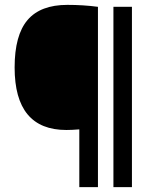

<svg xmlns="http://www.w3.org/2000/svg" viewBox="-20 -768 634 788"><path d="M305.5 -237Q274.5 -234.5 252.5 -234.5Q40 -234.5 40 -491Q40 -623.5 93 -685.8Q146 -748 256.5 -748Q322 -748 382 -740V0H305.5ZM445.5 0V-740H521.5V0Z"/></svg>

Font: Encode Sans Semi Condensed Medium
Style: Regular
Weight: 500
Width: 4
Designer: Multiple Designers
Foundry: Impallari Type
Version: Version 2.000